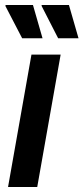

<svg xmlns="http://www.w3.org/2000/svg" viewBox="-20 -743 332 763"><path d="M12 0 105 -526H221L128 0ZM211 -591 145 -720 146 -723H254L292 -591ZM68 -591 1 -720 3 -723H111L149 -591Z"/></svg>

Font: Archivo SemiCondensed SemiBold
Style: Italic
Weight: 600
Width: 4
Italic angle: -10°
Designer: Hector Gatti
Foundry: Omnibus-Type
Version: Version 2.001